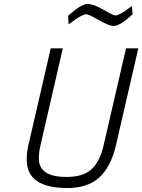

<svg xmlns="http://www.w3.org/2000/svg" viewBox="-20 -939 718 969"><path d="M553 -808Q530 -808 479 -837.5Q428 -867 416 -867Q395 -867 344 -829L326 -816L324 -860Q391 -919 421.5 -919Q452 -919 502 -890Q552 -861 562 -861Q582 -861 630 -897L646 -909L649 -867Q586 -808 553 -808ZM176 -139Q176 -46 315 -46Q399 -46 441.5 -84.5Q484 -123 503 -206L616 -695H678L565 -205Q539 -95 480 -42.5Q421 10 320 10Q115 10 115 -132Q115 -177 126 -218L236 -695H297L186 -213Q176 -173 176 -139Z"/></svg>

Font: Titillium Web Light
Style: Italic
Weight: 300
Italic angle: -13°
Version: Version 1.002;PS 57.000;hotconv 1.0.70;makeotf.lib2.5.55311